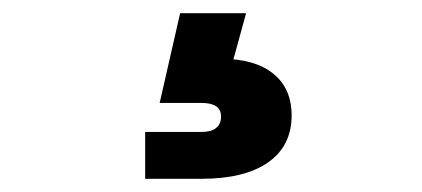

<svg xmlns="http://www.w3.org/2000/svg" viewBox="-20 -56 640 291"><path d="M285 215H200V144H285Q300 144 307.5 138Q315 132 315 121Q315 110 307.5 105Q300 100 285 100H222L253 -36H353L328 55L258 33H314Q366 33 394 55.5Q422 78 422 119Q422 165 386.5 190Q351 215 285 215Z"/></svg>

Font: SUSE Thin ExtraBold
Style: Regular
Weight: 800
Version: Version 1.000